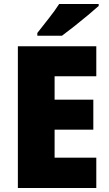

<svg xmlns="http://www.w3.org/2000/svg" viewBox="-20 -947 550 967"><path d="M465 0H70V-714H465V-563H255V-445H450V-294H255V-153H465ZM477 -917Q457 -899 423.5 -871Q390 -843 354 -814.5Q318 -786 292 -767H168V-781Q193 -813 225 -853.5Q257 -894 278 -927H477Z"/></svg>

Font: Noto Sans SemiCondensed Black
Style: Regular
Weight: 900
Width: 4
Designer: Monotype Design Team
Foundry: Monotype Imaging Inc.
Version: Version 2.013; ttfautohint (v1.8.4.7-5d5b)